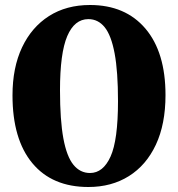

<svg xmlns="http://www.w3.org/2000/svg" viewBox="-20 -734 712 768"><path d="M340 -714Q481.5 -714 561.8 -619.5Q642 -525 642 -353.5Q642 -237.5 603.5 -155.2Q565 -73 495.5 -29.5Q426 14 333.5 14Q188.5 14 109.2 -81.5Q30 -177 30 -352.5Q30 -463.5 68.2 -544.5Q106.5 -625.5 176 -669.8Q245.5 -714 340 -714ZM452 -329.5Q452 -448 438.5 -520.2Q425 -592.5 398.8 -625Q372.5 -657.5 333.5 -657.5Q278 -657.5 249 -589.5Q220 -521.5 220 -373Q220 -253 233.5 -180.2Q247 -107.5 273.8 -74.8Q300.5 -42 340 -42Q392.5 -42 422.2 -107.8Q452 -173.5 452 -329.5Z"/></svg>

Font: Fraunces 72pt S050
Style: Bold
Weight: 700
Version: Version 1.000; ttfautohint (v1.8.3)